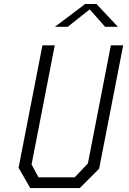

<svg xmlns="http://www.w3.org/2000/svg" viewBox="-20 -962 660 982"><path d="M135 0H388L487 -99L610 -730H547L429.5 -126L362 -55H177L141.5 -121L260 -730H197L75 -104ZM261 -825H326.5L439 -914L517.5 -825H583L473.5 -941.5H415.5Z"/></svg>

Font: Monaspace Krypton ExtraLight
Style: Italic
Weight: 200
Italic angle: -11°
Designer: Riley Cran & the Lettermatic Team
Foundry: Lettermatic
Version: Version 1.101 (Monaspace Krypton)